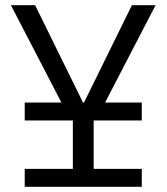

<svg xmlns="http://www.w3.org/2000/svg" viewBox="-20 -718 640 738"><path d="M75 -69H260V-255H75V-324H216L22 -698H115L299 -324H303L487 -698H578L384 -324H525V-255H340V-69H525V0H75Z"/></svg>

Font: iA Writer Duo V
Style: Regular
Weight: 400
Designer: Mike Abbink, Paul van der Laan, Pieter van Rosmalen, Oliver Reichenstein
Foundry: Information Architects Inc.
Version: Version 2.000